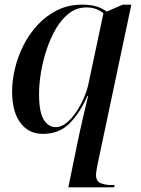

<svg xmlns="http://www.w3.org/2000/svg" viewBox="-20 -566 607 826"><path d="M315 40Q318 24 324.5 -4.5Q331 -33 338 -64Q345 -95 351 -119.5Q357 -144 359 -153H356Q325 -82 280 -36Q235 10 165 10Q103 10 67.5 -38Q32 -86 32 -173Q32 -218 44 -269.5Q56 -321 80.5 -370Q105 -419 141.5 -458.5Q178 -498 226 -522Q274 -546 333 -546Q372 -546 397.5 -537.5Q423 -529 439 -516L508 -546H545L400 140Q397 154 395 167Q393 180 393 185Q393 213 412 221.5Q431 230 458 230H473L471 240H274ZM220 -19Q243 -19 265.5 -37Q288 -55 307 -83Q326 -111 340 -143Q354 -175 360 -203L425 -509Q412 -520 394 -527Q376 -534 351 -534Q310 -534 277.5 -509Q245 -484 221 -443Q197 -402 180.5 -352.5Q164 -303 156 -253Q148 -203 148 -162Q148 -84 168 -51.5Q188 -19 220 -19Z"/></svg>

Font: Noto Serif Display Medium
Style: Italic
Weight: 500
Italic angle: -12°
Designer: Monotype Design Team
Foundry: Monotype Imaging Inc.
Version: Version 2.009